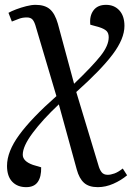

<svg xmlns="http://www.w3.org/2000/svg" viewBox="-20 -543 545 793"><path d="M88 230Q52 230 30.5 207.5Q9 185 9 142Q9 83 59.5 14Q110 -55 213 -146L129 -429Q123 -452 115 -461.5Q107 -471 91 -471Q73 -471 58.5 -465.5Q44 -460 29 -454L15 -490Q27 -497 47 -504.5Q67 -512 88.5 -517.5Q110 -523 127 -523Q165 -523 186 -505Q207 -487 219 -445L286 -197Q363 -271 396 -313Q429 -355 429 -389Q429 -406 420 -415Q411 -424 389 -431L353 -441Q349 -477 366 -500Q383 -523 418 -523Q452 -523 473 -500Q494 -477 494 -436Q494 -383 445.5 -318.5Q397 -254 295 -163L386 138Q391 157 399.5 168Q408 179 425 179Q437 179 452.5 173.5Q468 168 487 153L505 181Q480 202 448 216Q416 230 384 230Q347 230 327 212Q307 194 297 157L223 -112Q156 -49 115 6Q74 61 74 96Q74 123 116 138L150 148Q151 187 136 208.5Q121 230 88 230Z"/></svg>

Font: Literata 36pt
Style: Italic
Weight: 400
Italic angle: -2°
Designer: Latin by Veronika Burian and Jose Scaglione. Greek by Irene Vlachou. Cyrillic by Vera Evstafieva
Foundry: TypeTogether
Version: Version 3.002